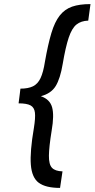

<svg xmlns="http://www.w3.org/2000/svg" viewBox="-20 -820 463 940"><path d="M274 100Q204 100 170 75Q136 50 131 -13.5Q126 -77 146 -194Q154 -243 151 -268.5Q148 -294 129.5 -304Q111 -314 71 -314L77 -361L80 -386Q118 -386 141.5 -397.5Q165 -409 178.5 -437.5Q192 -466 200 -518Q215 -603 231.5 -658Q248 -713 272.5 -744Q297 -775 333 -787.5Q369 -800 423 -800L412 -719Q377 -718 354.5 -700Q332 -682 316.5 -636Q301 -590 287 -507Q275 -435 252.5 -398.5Q230 -362 180 -349Q224 -334 235 -295Q246 -256 233 -181Q220 -101 219.5 -58Q219 -15 234.5 1.5Q250 18 286 19Z"/></svg>

Font: Figtree Medium
Style: Italic
Weight: 500
Italic angle: -9.5°
Foundry: Erik Kennedy
Version: Version 2.001; ttfautohint (v1.8.4.7-5d5b);gftools[0.9.27]